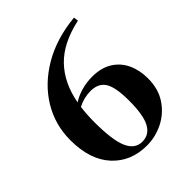

<svg xmlns="http://www.w3.org/2000/svg" viewBox="-186 -767 897 897"><g transform="rotate(-45 262.5 -318.0)"><path d="M268 14Q162 14 97 -57Q32 -128 32 -257Q32 -359 83.5 -443.5Q135 -528 229 -583Q323 -638 449 -650L452 -627Q331 -601 266 -534Q201 -467 181 -358Q209 -376 243 -385.5Q277 -395 314 -395Q373 -395 413 -370Q453 -345 473 -302Q493 -259 493 -205Q493 -135 460 -86Q427 -37 375.5 -11.5Q324 14 268 14ZM171 -237Q171 -118 194 -66Q217 -14 265 -14Q311 -14 334 -56Q357 -98 357 -194Q357 -283 334.5 -318Q312 -353 262 -353Q216 -353 177 -332Q171 -288 171 -237Z"/></g></svg>

Font: DM Serif Text
Style: Regular
Weight: 400
Designer: Colophon Foundry, Frank Grießhammer
Foundry: Colophon Foundry
Version: Version 5.200; ttfautohint (v1.8.3)